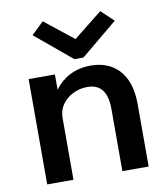

<svg xmlns="http://www.w3.org/2000/svg" viewBox="-80 -769 723 835"><g transform="rotate(-10 281.5 -351.0)"><path d="M165 -702 111 -650 272 -516H312L474 -650L419 -702L292 -601ZM61 0H177V-273C177 -344 243 -387 306 -387C363 -387 393 -351 393 -275V0H509V-277C509 -418 431 -476 338 -476C266 -477 212 -445 177 -398V-465H61Z"/></g></svg>

Font: Inconsolata SemiExpanded
Style: Bold
Weight: 700
Width: 6
Monospace: yes
Designer: Raph Levien, Cyreal, Brenton Simpson
Foundry: Raph Levien, Cyreal, Google
Version: Version 3.100